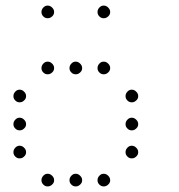

<svg xmlns="http://www.w3.org/2000/svg" viewBox="-20 -693 640 685"><path d="M149 -673Q141 -673 134.5 -666Q128 -659 128 -651V-649Q128 -641 134.5 -634.5Q141 -628 149 -628H151Q159 -628 166 -634.5Q173 -641 173 -649V-651Q173 -659 166 -666Q159 -673 151 -673ZM349 -673Q341 -673 334.5 -666Q328 -659 328 -651V-649Q328 -641 334.5 -634.5Q341 -628 349 -628H351Q359 -628 366 -634.5Q373 -641 373 -649V-651Q373 -659 366 -666Q359 -673 351 -673ZM149 -473Q141 -473 134.5 -466Q128 -459 128 -451V-449Q128 -441 134.5 -434.5Q141 -428 149 -428H151Q159 -428 166 -434.5Q173 -441 173 -449V-451Q173 -459 166 -466Q159 -473 151 -473ZM249 -473Q241 -473 234.5 -466Q228 -459 228 -451V-449Q228 -441 234.5 -434.5Q241 -428 249 -428H251Q259 -428 266 -434.5Q273 -441 273 -449V-451Q273 -459 266 -466Q259 -473 251 -473ZM349 -473Q341 -473 334.5 -466Q328 -459 328 -451V-449Q328 -441 334.5 -434.5Q341 -428 349 -428H351Q359 -428 366 -434.5Q373 -441 373 -449V-451Q373 -459 366 -466Q359 -473 351 -473ZM49 -373Q41 -373 34.5 -366Q28 -359 28 -351V-349Q28 -341 34.5 -334.5Q41 -328 49 -328H51Q59 -328 66 -334.5Q73 -341 73 -349V-351Q73 -359 66 -366Q59 -373 51 -373ZM449 -373Q441 -373 434.5 -366Q428 -359 428 -351V-349Q428 -341 434.5 -334.5Q441 -328 449 -328H451Q459 -328 466 -334.5Q473 -341 473 -349V-351Q473 -359 466 -366Q459 -373 451 -373ZM49 -273Q41 -273 34.5 -266Q28 -259 28 -251V-249Q28 -241 34.5 -234.5Q41 -228 49 -228H51Q59 -228 66 -234.5Q73 -241 73 -249V-251Q73 -259 66 -266Q59 -273 51 -273ZM449 -273Q441 -273 434.5 -266Q428 -259 428 -251V-249Q428 -241 434.5 -234.5Q441 -228 449 -228H451Q459 -228 466 -234.5Q473 -241 473 -249V-251Q473 -259 466 -266Q459 -273 451 -273ZM49 -173Q41 -173 34.5 -166Q28 -159 28 -151V-149Q28 -141 34.5 -134.5Q41 -128 49 -128H51Q59 -128 66 -134.5Q73 -141 73 -149V-151Q73 -159 66 -166Q59 -173 51 -173ZM449 -173Q441 -173 434.5 -166Q428 -159 428 -151V-149Q428 -141 434.5 -134.5Q441 -128 449 -128H451Q459 -128 466 -134.5Q473 -141 473 -149V-151Q473 -159 466 -166Q459 -173 451 -173ZM149 -73Q141 -73 134.5 -66Q128 -59 128 -51V-49Q128 -41 134.5 -34.5Q141 -28 149 -28H151Q159 -28 166 -34.5Q173 -41 173 -49V-51Q173 -59 166 -66Q159 -73 151 -73ZM249 -73Q241 -73 234.5 -66Q228 -59 228 -51V-49Q228 -41 234.5 -34.5Q241 -28 249 -28H251Q259 -28 266 -34.5Q273 -41 273 -49V-51Q273 -59 266 -66Q259 -73 251 -73ZM349 -73Q341 -73 334.5 -66Q328 -59 328 -51V-49Q328 -41 334.5 -34.5Q341 -28 349 -28H351Q359 -28 366 -34.5Q373 -41 373 -49V-51Q373 -59 366 -66Q359 -73 351 -73Z"/></svg>

Font: Doto Rounded Light
Style: Regular
Weight: 300
Monospace: yes
Version: Version 1.000